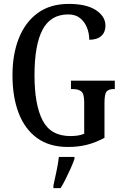

<svg xmlns="http://www.w3.org/2000/svg" viewBox="-20 -744 632 985"><path d="M329 10Q233 10 170 -36Q107 -82 75.5 -164.5Q44 -247 44 -358Q44 -466 77 -548.5Q110 -631 174 -677.5Q238 -724 333 -724Q423 -724 472 -692Q521 -660 521 -612Q521 -579 499.5 -559.5Q478 -540 438 -540Q438 -572 426.5 -601.5Q415 -631 391.5 -650.5Q368 -670 330 -670Q240 -670 198.5 -592Q157 -514 157 -358Q157 -207 198.5 -126.5Q240 -46 341 -46Q360 -46 378 -48.5Q396 -51 412 -58V-219Q412 -263 397 -275Q382 -287 354 -287H344V-330H569V-287H562Q538 -287 527 -274.5Q516 -262 516 -215V-37Q472 -13 427 -1.5Q382 10 329 10ZM254 208Q261 175 269.5 136Q278 97 282 61H362V71Q355 92 343 119Q331 146 317.5 173Q304 200 291 221H254Z"/></svg>

Font: Noto Serif ExtraCondensed Medium
Style: Regular
Weight: 500
Width: 2
Designer: Monotype Design Team
Foundry: Monotype Imaging Inc.
Version: Version 2.015